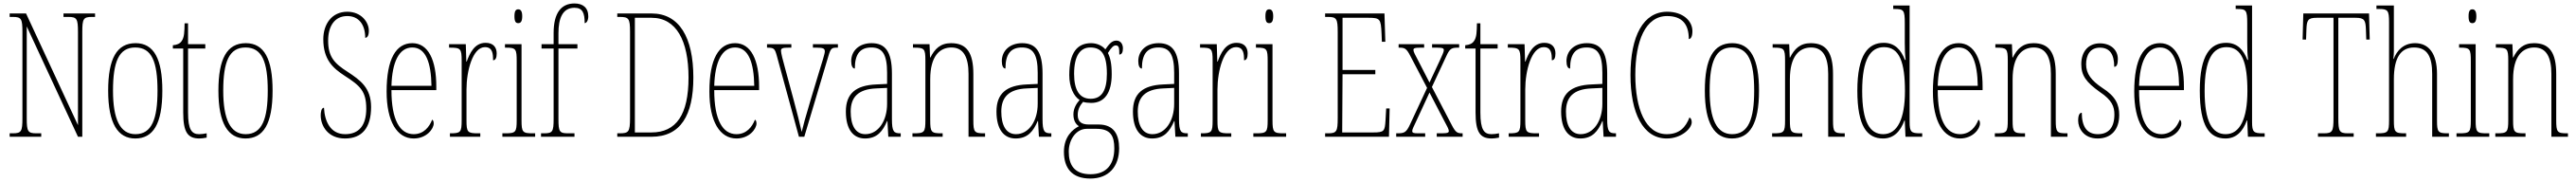

<svg xmlns="http://www.w3.org/2000/svg" viewBox="-20 -792 14929 1054"><path d="M36 0H219V-20H191C141 -20 135 -31 135 -108V-639L432 0H457V-606C457 -683 463 -694 513 -694H531V-714H348V-694H376C426 -694 432 -683 432 -606V-67L131 -714H36V-694H54C104 -694 110 -683 110 -606V-108C110 -31 104 -20 54 -20H36Z M764 10C867 10 921 -73 921 -267C921 -449 873 -542 766 -542C656 -542 607 -451 607 -267C607 -76 664 10 764 10ZM765 -15C676 -15 635 -102 635 -267C635 -434 669 -517 764 -517C860 -517 893 -434 893 -267C893 -103 860 -15 765 -15Z M1136 10C1147 10 1163 8 1178 5V-20C1161 -17 1150 -15 1134 -15C1092 -15 1070 -40 1070 -140V-511H1170V-536H1070V-657H1050C1049 -610 1049 -575 1032 -553C1023 -540 1007 -532 982 -530V-511H1042V-141C1042 -26 1068 10 1136 10Z M1403 10C1506 10 1560 -73 1560 -267C1560 -449 1512 -542 1405 -542C1295 -542 1246 -451 1246 -267C1246 -76 1303 10 1403 10ZM1404 -15C1315 -15 1274 -102 1274 -267C1274 -434 1308 -517 1403 -517C1499 -517 1532 -434 1532 -267C1532 -103 1499 -15 1404 -15Z M1980 10C2080 10 2131 -54 2131 -172C2131 -284 2068 -328 1995 -376C1918 -425 1882 -463 1882 -557C1882 -638 1918 -699 1993 -699C2061 -699 2097 -648 2097 -573C2108 -573 2118 -584 2118 -614C2118 -664 2074 -724 1993 -724C1904 -724 1854 -653 1854 -565C1854 -447 1909 -398 1978 -353C2067 -296 2103 -264 2103 -163C2103 -65 2060 -15 1981 -15C1896 -15 1862 -88 1858 -168C1842 -168 1839 -140 1839 -124C1839 -64 1880 10 1980 10Z M2378 10C2453 10 2494 -46 2494 -77C2494 -90 2490 -96 2485 -99C2469 -57 2436 -15 2378 -15C2298 -15 2249 -97 2249 -270H2509V-291C2509 -445 2462 -542 2370 -542C2275 -542 2221 -450 2221 -262C2221 -88 2282 10 2378 10ZM2481 -295H2249C2253 -431 2292 -517 2370 -517C2449 -517 2479 -427 2481 -295Z M2588 0H2764V-20H2753C2690 -20 2684 -25 2684 -96V-274C2684 -382 2720 -519 2791 -519C2836 -519 2838 -480 2838 -443C2854 -443 2859 -460 2859 -483C2859 -517 2840 -544 2795 -544C2730 -544 2703 -483 2685 -435H2683L2680 -536H2583V-516H2586C2650 -516 2656 -511 2656 -440V-96C2656 -25 2650 -20 2589 -20H2588Z M2984 -658C2997 -658 3007 -666 3007 -698C3007 -729 2997 -738 2984 -738C2970 -738 2962 -729 2962 -698C2962 -666 2970 -658 2984 -658ZM2892 0H3082V-20H3069C3009 -20 3003 -26 3003 -96V-536H2907V-516H2913C2971 -516 2975 -508 2975 -437V-96C2975 -26 2969 -20 2908 -20H2892Z M3116 0H3310V-20H3273C3223 -20 3217 -29 3217 -103V-511H3327V-536H3217V-600C3217 -684 3240 -747 3310 -747C3358 -747 3369 -715 3369 -658C3380 -658 3390 -674 3390 -697C3390 -748 3358 -772 3310 -772C3233 -772 3189 -717 3189 -601V-536H3119V-511H3189V-103C3189 -29 3183 -20 3133 -20H3116Z M3558 0H3756C3925 0 3999 -124 3999 -343C3999 -576 3917 -714 3757 -714H3558V-694H3571C3624 -694 3632 -686 3632 -609V-110C3632 -27 3624 -20 3570 -20H3558ZM3756 -25H3660V-689H3757C3900 -689 3971 -557 3971 -343C3971 -128 3900 -25 3756 -25Z M4249 10C4324 10 4365 -46 4365 -77C4365 -90 4361 -96 4356 -99C4340 -57 4307 -15 4249 -15C4169 -15 4120 -97 4120 -270H4380V-291C4380 -445 4333 -542 4241 -542C4146 -542 4092 -450 4092 -262C4092 -88 4153 10 4249 10ZM4352 -295H4120C4124 -431 4163 -517 4241 -517C4320 -517 4350 -427 4352 -295Z M4483 -468 4611 0H4642L4782 -468C4796 -515 4802 -516 4835 -516H4837V-536H4692V-516H4712C4752 -516 4761 -511 4761 -494C4761 -480 4747 -439 4724 -363L4679 -214C4650 -118 4633 -55 4627 -28C4618 -68 4597 -153 4581 -211L4528 -407C4519 -439 4507 -484 4507 -498C4507 -513 4517 -516 4553 -516H4567V-536H4426V-516C4467 -516 4471 -511 4483 -468Z M4994 10C5065 10 5097 -33 5122 -91H5124L5129 0H5201V-20H5199C5161 -20 5150 -29 5150 -103V-366C5150 -495 5110 -542 5032 -542C4958 -542 4914 -496 4914 -438C4914 -411 4922 -395 4935 -395C4935 -482 4968 -517 5031 -517C5095 -517 5122 -477 5122 -371V-306L5059 -303C4940 -298 4883 -250 4883 -146C4883 -41 4927 10 4994 10ZM4996 -15C4937 -15 4911 -69 4911 -146C4911 -228 4953 -276 5060 -280L5122 -283V-191C5122 -92 5071 -15 4996 -15Z M5269 0H5444V-20H5438C5378 -20 5372 -26 5372 -96V-333C5372 -467 5427 -517 5495 -517C5567 -517 5594 -457 5594 -364V0H5690V-20H5686C5628 -20 5622 -26 5622 -96V-363C5622 -486 5584 -542 5493 -542C5430 -542 5398 -508 5373 -459H5371L5368 -536H5272V-516H5277C5338 -516 5344 -511 5344 -441V-96C5344 -26 5338 -20 5277 -20H5269Z M5867 10C5938 10 5970 -33 5995 -91H5997L6002 0H6074V-20H6072C6034 -20 6023 -29 6023 -103V-366C6023 -495 5983 -542 5905 -542C5831 -542 5787 -496 5787 -438C5787 -411 5795 -395 5808 -395C5808 -482 5841 -517 5904 -517C5968 -517 5995 -477 5995 -371V-306L5932 -303C5813 -298 5756 -250 5756 -146C5756 -41 5800 10 5867 10ZM5869 -15C5810 -15 5784 -69 5784 -146C5784 -228 5826 -276 5933 -280L5995 -283V-191C5995 -92 5944 -15 5869 -15Z M6300 242C6406 242 6467 173 6467 67C6467 -13 6436 -71 6348 -71H6291C6250 -71 6227 -86 6227 -126C6227 -162 6242 -183 6258 -202C6269 -198 6291 -196 6305 -196C6384 -196 6424 -257 6424 -362C6424 -426 6415 -459 6402 -485C6422 -518 6435 -529 6447 -529C6467 -529 6468 -513 6468 -476C6482 -476 6489 -489 6489 -512C6489 -536 6476 -557 6451 -557C6422 -557 6405 -531 6387 -506C6372 -525 6341 -542 6305 -542C6225 -542 6178 -489 6178 -357C6178 -288 6204 -234 6238 -213C6220 -193 6202 -165 6202 -130C6202 -91 6218 -71 6234 -61C6198 -43 6147 -1 6147 87C6147 180 6192 242 6300 242ZM6302 -220C6237 -220 6206 -271 6206 -364C6206 -472 6243 -517 6300 -517C6363 -517 6396 -479 6396 -365C6396 -268 6366 -220 6302 -220ZM6301 217C6203 217 6175 158 6175 86C6175 15 6219 -46 6279 -46H6336C6418 -46 6439 -4 6439 67C6439 153 6400 217 6301 217Z M6658 10C6729 10 6761 -33 6786 -91H6788L6793 0H6865V-20H6863C6825 -20 6814 -29 6814 -103V-366C6814 -495 6774 -542 6696 -542C6622 -542 6578 -496 6578 -438C6578 -411 6586 -395 6599 -395C6599 -482 6632 -517 6695 -517C6759 -517 6786 -477 6786 -371V-306L6723 -303C6604 -298 6547 -250 6547 -146C6547 -41 6591 10 6658 10ZM6660 -15C6601 -15 6575 -69 6575 -146C6575 -228 6617 -276 6724 -280L6786 -283V-191C6786 -92 6735 -15 6660 -15Z M6941 0H7117V-20H7106C7043 -20 7037 -25 7037 -96V-274C7037 -382 7073 -519 7144 -519C7189 -519 7191 -480 7191 -443C7207 -443 7212 -460 7212 -483C7212 -517 7193 -544 7148 -544C7083 -544 7056 -483 7038 -435H7036L7033 -536H6936V-516H6939C7003 -516 7009 -511 7009 -440V-96C7009 -25 7003 -20 6942 -20H6941Z M7337 -658C7350 -658 7360 -666 7360 -698C7360 -729 7350 -738 7337 -738C7323 -738 7315 -729 7315 -698C7315 -666 7323 -658 7337 -658ZM7245 0H7435V-20H7422C7362 -20 7356 -26 7356 -96V-536H7260V-516H7266C7324 -516 7328 -508 7328 -437V-96C7328 -26 7322 -20 7261 -20H7245Z M7661 0H8031L8035 -164H8015L8011 -94C8007 -33 8004 -25 7939 -25H7760L7762 -362H7952V-387H7762V-689H7912C7980 -689 7984 -682 7988 -600L7990 -550H8010L8005 -714H7661V-694H7678C7728 -694 7734 -683 7734 -606V-108C7734 -31 7728 -20 7678 -20H7661Z M8073 0H8241V-20H8201C8171 -20 8166 -23 8166 -34C8166 -44 8175 -59 8189 -90L8266 -256L8350 -95C8367 -63 8378 -44 8378 -34C8378 -25 8374 -20 8336 -20H8308V0H8458V-20H8457C8427 -20 8418 -24 8395 -68L8280 -288L8364 -468C8385 -514 8396 -516 8437 -516H8438V-536H8281V-516H8308C8346 -516 8349 -511 8349 -501C8349 -491 8339 -471 8325 -440L8266 -314L8200 -442C8184 -472 8173 -492 8173 -502C8173 -511 8176 -516 8214 -516H8235V-536H8087V-516H8089C8123 -516 8132 -512 8155 -468L8252 -283L8153 -71C8131 -24 8120 -20 8078 -20H8073Z M8627 10C8638 10 8654 8 8669 5V-20C8652 -17 8641 -15 8625 -15C8583 -15 8561 -40 8561 -140V-511H8661V-536H8561V-657H8541C8540 -610 8540 -575 8523 -553C8514 -540 8498 -532 8473 -530V-511H8533V-141C8533 -26 8559 10 8627 10Z M8725 0H8901V-20H8890C8827 -20 8821 -25 8821 -96V-274C8821 -382 8857 -519 8928 -519C8973 -519 8975 -480 8975 -443C8991 -443 8996 -460 8996 -483C8996 -517 8977 -544 8932 -544C8867 -544 8840 -483 8822 -435H8820L8817 -536H8720V-516H8723C8787 -516 8793 -511 8793 -440V-96C8793 -25 8787 -20 8726 -20H8725Z M9140 10C9211 10 9243 -33 9268 -91H9270L9275 0H9347V-20H9345C9307 -20 9296 -29 9296 -103V-366C9296 -495 9256 -542 9178 -542C9104 -542 9060 -496 9060 -438C9060 -411 9068 -395 9081 -395C9081 -482 9114 -517 9177 -517C9241 -517 9268 -477 9268 -371V-306L9205 -303C9086 -298 9029 -250 9029 -146C9029 -41 9073 10 9140 10ZM9142 -15C9083 -15 9057 -69 9057 -146C9057 -228 9099 -276 9206 -280L9268 -283V-191C9268 -92 9217 -15 9142 -15Z M9641 10C9726 10 9786 -48 9786 -84C9786 -99 9781 -107 9773 -112C9751 -55 9715 -15 9641 -15C9518 -15 9459 -162 9459 -358C9459 -553 9517 -699 9643 -699C9732 -699 9769 -650 9769 -566C9782 -566 9790 -582 9790 -612C9790 -671 9735 -724 9644 -724C9505 -724 9431 -583 9431 -358C9431 -137 9504 10 9641 10Z M10019 10C10122 10 10176 -73 10176 -267C10176 -449 10128 -542 10021 -542C9911 -542 9862 -451 9862 -267C9862 -76 9919 10 10019 10ZM10020 -15C9931 -15 9890 -102 9890 -267C9890 -434 9924 -517 10019 -517C10115 -517 10148 -434 10148 -267C10148 -103 10115 -15 10020 -15Z M10252 0H10427V-20H10421C10361 -20 10355 -26 10355 -96V-333C10355 -467 10410 -517 10478 -517C10550 -517 10577 -457 10577 -364V0H10673V-20H10669C10611 -20 10605 -26 10605 -96V-363C10605 -486 10567 -542 10476 -542C10413 -542 10381 -508 10356 -459H10354L10351 -536H10255V-516H10260C10321 -516 10327 -511 10327 -441V-96C10327 -26 10321 -20 10260 -20H10252Z M10895 10C10957 10 10996 -31 11019 -95H11021L11025 0H11122V-20H11112C11058 -20 11049 -27 11049 -86V-760H10954V-740H10959C11015 -740 11021 -735 11021 -656V-544C11021 -509 11022 -476 11026 -445H11022C10999 -504 10963 -544 10899 -544C10809 -544 10746 -476 10746 -267C10746 -60 10803 10 10895 10ZM10896 -15C10818 -15 10774 -87 10774 -265C10774 -452 10823 -519 10901 -519C10991 -519 11022 -429 11022 -265C11022 -103 10978 -15 10896 -15Z M11341 10C11416 10 11457 -46 11457 -77C11457 -90 11453 -96 11448 -99C11432 -57 11399 -15 11341 -15C11261 -15 11212 -97 11212 -270H11472V-291C11472 -445 11425 -542 11333 -542C11238 -542 11184 -450 11184 -262C11184 -88 11245 10 11341 10ZM11444 -295H11212C11216 -431 11255 -517 11333 -517C11412 -517 11442 -427 11444 -295Z M11543 0H11718V-20H11712C11652 -20 11646 -26 11646 -96V-333C11646 -467 11701 -517 11769 -517C11841 -517 11868 -457 11868 -364V0H11964V-20H11960C11902 -20 11896 -26 11896 -96V-363C11896 -486 11858 -542 11767 -542C11704 -542 11672 -508 11647 -459H11645L11642 -536H11546V-516H11551C11612 -516 11618 -511 11618 -441V-96C11618 -26 11612 -20 11551 -20H11543Z M12139 10C12217 10 12264 -41 12264 -126C12264 -185 12244 -234 12166 -283C12102 -326 12072 -365 12072 -420C12072 -473 12095 -516 12152 -516C12209 -516 12235 -478 12235 -405C12250 -405 12256 -421 12256 -450C12256 -504 12214 -541 12152 -541C12085 -541 12044 -493 12044 -421C12044 -355 12071 -317 12152 -259C12222 -213 12236 -174 12236 -129C12236 -52 12201 -15 12140 -15C12076 -15 12047 -60 12047 -139C12034 -139 12026 -125 12026 -93C12026 -50 12058 10 12139 10Z M12508 10C12583 10 12624 -46 12624 -77C12624 -90 12620 -96 12615 -99C12599 -57 12566 -15 12508 -15C12428 -15 12379 -97 12379 -270H12639V-291C12639 -445 12592 -542 12500 -542C12405 -542 12351 -450 12351 -262C12351 -88 12412 10 12508 10ZM12611 -295H12379C12383 -431 12422 -517 12500 -517C12579 -517 12609 -427 12611 -295Z M12880 10C12942 10 12981 -31 13004 -95H13006L13010 0H13107V-20H13097C13043 -20 13034 -27 13034 -86V-760H12939V-740H12944C13000 -740 13006 -735 13006 -656V-544C13006 -509 13007 -476 13011 -445H13007C12984 -504 12948 -544 12884 -544C12794 -544 12731 -476 12731 -267C12731 -60 12788 10 12880 10ZM12881 -15C12803 -15 12759 -87 12759 -265C12759 -452 12808 -519 12886 -519C12976 -519 13007 -429 13007 -265C13007 -103 12963 -15 12881 -15Z M13416 0H13623V-20H13590C13540 -20 13534 -31 13534 -108V-689H13634C13686 -689 13692 -675 13694 -620L13696 -563H13716L13712 -714H13331L13327 -563H13347L13349 -620C13351 -675 13357 -689 13409 -689H13506V-108C13506 -31 13500 -20 13450 -20H13416Z M13752 0H13927V-20H13922C13862 -20 13856 -26 13856 -96V-333C13856 -459 13897 -517 13973 -517C14051 -517 14078 -462 14078 -364V0H14175V-20H14167C14111 -20 14106 -29 14106 -94V-364C14106 -482 14058 -542 13979 -542C13911 -542 13873 -498 13855 -451H13853C13855 -469 13856 -483 13856 -495V-760H13755V-740H13771C13821 -740 13828 -731 13828 -664V-96C13828 -26 13822 -20 13761 -20H13752Z M14311 -658C14324 -658 14334 -666 14334 -698C14334 -729 14324 -738 14311 -738C14297 -738 14289 -729 14289 -698C14289 -666 14297 -658 14311 -658ZM14219 0H14409V-20H14396C14336 -20 14330 -26 14330 -96V-536H14234V-516H14240C14298 -516 14302 -508 14302 -437V-96C14302 -26 14296 -20 14235 -20H14219Z M14444 0H14619V-20H14613C14553 -20 14547 -26 14547 -96V-333C14547 -467 14602 -517 14670 -517C14742 -517 14769 -457 14769 -364V0H14865V-20H14861C14803 -20 14797 -26 14797 -96V-363C14797 -486 14759 -542 14668 -542C14605 -542 14573 -508 14548 -459H14546L14543 -536H14447V-516H14452C14513 -516 14519 -511 14519 -441V-96C14519 -26 14513 -20 14452 -20H14444Z"/></svg>

Font: Noto Serif Devanagari ExtraCondensed Thin
Style: Regular
Weight: 100
Width: 2
Designer: Universal Thirst, Indian Type Foundry and the Monotype Design Team
Foundry: Monotype Imaging Inc.
Version: Version 2.004